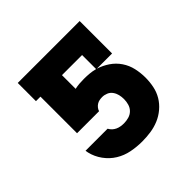

<svg xmlns="http://www.w3.org/2000/svg" viewBox="-142 -648 783 783"><g transform="rotate(-45 250.0 -256.0)"><path d="M252 8Q221 8 190.5 2Q160 -4 134 -20Q108 -36 89.5 -61.5Q71 -87 64 -117L62 -129H189Q194 -120 200.5 -114Q207 -108 215.5 -104Q224 -100 233.5 -98.5Q243 -97 252 -97Q266 -97 280 -101Q294 -105 304 -115Q314 -125 318 -139Q322 -153 322 -167Q322 -180 319 -192.5Q316 -205 308.5 -215.5Q301 -226 289 -231Q277 -236 265 -236Q257 -236 249 -234.5Q241 -233 234 -228.5Q227 -224 222 -217.5Q217 -211 215 -204H88V-415H62V-520H419V-333H331Q357 -325 380 -309.5Q403 -294 418.5 -271Q434 -248 440 -221Q446 -194 446 -167Q446 -142 441 -117.5Q436 -93 423.5 -72Q411 -51 391.5 -34.5Q372 -18 349 -8.5Q326 1 301.5 4.5Q277 8 252 8ZM328 -334V-415H212V-336Q225 -339 238 -340Q251 -341 265 -341Q281 -341 297 -339.5Q313 -338 328 -334Z"/></g></svg>

Font: Iosevka Curly Slab Extrabold
Style: Regular
Weight: 800
Monospace: yes
Designer: Belleve Invis
Foundry: Belleve Invis
Version: Version 22.1.2; ttfautohint (v1.8.4)